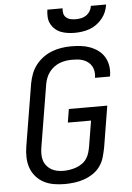

<svg xmlns="http://www.w3.org/2000/svg" viewBox="-62 -1001 725 1055"><g transform="rotate(-5 300.0 -473.5)"><path d="M252 8Q222 8 192.5 3Q163 -2 138 -15Q113 -28 94 -49.5Q75 -71 65.5 -98Q56 -125 55 -155Q54 -185 59 -215L116 -560Q121 -586 130.5 -611.5Q140 -637 157.5 -659.5Q175 -682 198.5 -699Q222 -716 247.5 -725.5Q273 -735 299.5 -739Q326 -743 352 -743Q379 -743 405.5 -740Q432 -737 456 -728Q480 -719 500.5 -704Q521 -689 534 -667.5Q547 -646 551.5 -620Q556 -594 552 -567Q552 -565 551.5 -563Q551 -561 550 -559H468Q468 -560 468 -561.5Q468 -563 469 -564Q471 -580 468.5 -595.5Q466 -611 458.5 -624Q451 -637 439.5 -646Q428 -655 413.5 -660.5Q399 -666 383.5 -667.5Q368 -669 352 -669Q335 -669 317.5 -666.5Q300 -664 283 -657.5Q266 -651 251 -639.5Q236 -628 225 -613.5Q214 -599 207.5 -582Q201 -565 198 -548L141 -203Q138 -185 138 -167Q138 -149 143 -132.5Q148 -116 159 -102.5Q170 -89 184.5 -80.5Q199 -72 216.5 -68.5Q234 -65 252 -65Q269 -65 287 -68Q305 -71 322 -77Q339 -83 354.5 -94Q370 -105 380 -120Q390 -135 395 -152.5Q400 -170 403 -187L426 -327H298L310 -401H522L485 -175Q480 -149 472.5 -122Q465 -95 449 -72Q433 -49 409 -33Q385 -17 359 -8Q333 1 305.5 4.5Q278 8 252 8ZM379 -815Q359 -815 339 -818Q319 -821 301.5 -828Q284 -835 270 -848Q256 -861 247.5 -878Q239 -895 238 -915Q237 -935 240 -955H324Q322 -941 325 -927Q328 -913 338.5 -904Q349 -895 363 -892Q377 -889 391 -889Q406 -889 421 -892Q436 -895 449 -904Q462 -913 470 -926.5Q478 -940 480 -955H564Q561 -934 553 -914.5Q545 -895 531 -878Q517 -861 499 -848Q481 -835 461 -828Q441 -821 420 -818Q399 -815 379 -815Z"/></g></svg>

Font: Zed Sans Extended
Style: Italic
Weight: 400
Width: 7
Italic angle: -9°
Designer: Belleve Invis
Foundry: Belleve Invis
Version: Version 1.0.0; ttfautohint (v1.8.4)